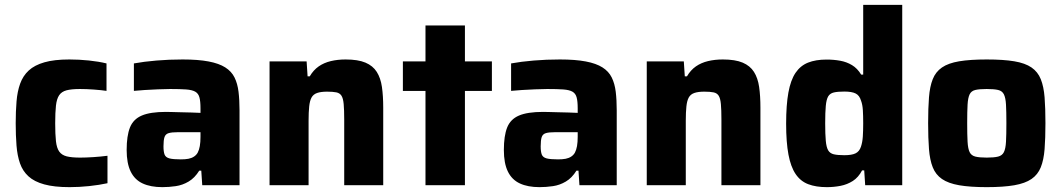

<svg xmlns="http://www.w3.org/2000/svg" viewBox="-20 -763 4372 791"><path d="M266.8 8Q203.4 8 162.2 -3.4Q121 -14.7 97.2 -36.6Q73.3 -58.5 62.3 -90.2Q51.3 -121.9 48 -163.5Q44.7 -205.2 44.7 -255.1Q44.7 -304 48.1 -345Q51.4 -386.1 63 -418.3Q74.5 -450.5 98.4 -472.6Q122.3 -494.7 162.9 -506.3Q203.5 -518 265.7 -518Q305.7 -518 346.2 -513.8Q386.6 -509.6 418.8 -501.7V-388.6Q398.5 -391.7 367.4 -394Q336.3 -396.3 309.3 -396.3Q274.4 -396.3 254 -390.9Q233.7 -385.5 223.7 -370.6Q213.6 -355.7 210.5 -327.8Q207.4 -299.9 207.4 -255Q207.4 -209.5 210.5 -181.3Q213.6 -153.2 224 -138.6Q234.4 -124 255 -118.8Q275.6 -113.7 310.4 -113.7Q334 -113.7 364.5 -115.7Q395 -117.7 422.8 -121.3V-8.2Q389.7 -0.9 347.9 3.6Q306.1 8 266.8 8Z M648.8 8Q600.5 8 567.8 -7.2Q535 -22.3 518.4 -56.2Q501.8 -90 501.8 -145Q501.8 -203.2 515.3 -237.5Q528.9 -271.9 564 -286.9Q599.2 -302 663.4 -302Q672.5 -302 688.8 -301.5Q705.2 -301 726.1 -300.5Q747.1 -300 767.8 -299.5Q788.6 -299 806 -298V-316.7Q806 -345.8 801.6 -361.8Q797.3 -377.9 784.4 -385.3Q771.6 -392.6 746.7 -394.5Q721.8 -396.3 680.7 -396.3Q658.4 -396.3 630.7 -395Q602.9 -393.7 576.5 -392.2Q550.1 -390.6 531.6 -388.6V-501.7Q573 -509.3 624.7 -513.6Q676.3 -518 732.6 -518Q796.6 -518 839.4 -509.8Q882.2 -501.7 908 -485.3Q933.8 -469 946.2 -443.8Q958.6 -418.7 962.7 -384.9Q966.8 -351.2 966.8 -308.2V0H813.2L809.2 -60H800.9Q782.2 -29.8 757 -15Q731.8 -0.1 704 3.9Q676.1 8 648.8 8ZM724.9 -106.4Q743.1 -106.4 756.4 -108.9Q769.6 -111.5 779.4 -118Q789.2 -124.5 794.6 -134.4Q800.4 -145.4 803.2 -161.3Q806 -177.3 806 -199.3V-218.4H713.3Q687.7 -218.4 674.8 -214.5Q661.9 -210.7 657.7 -198.2Q653.5 -185.6 653.5 -160.1Q653.5 -138.2 658 -126.3Q662.6 -114.5 678.1 -110.4Q693.6 -106.4 724.9 -106.4Z M1090.5 0V-510H1243.2L1247.2 -448.5H1256.1Q1271.2 -474.3 1293 -489.5Q1314.8 -504.6 1343 -511.3Q1371.2 -518 1403.7 -518Q1454.9 -518 1485.6 -505Q1516.3 -492 1532.2 -466.8Q1548.2 -441.6 1553.5 -404.6Q1558.8 -367.6 1558.8 -319V0H1398.1V-269.6Q1398.1 -310.8 1395.9 -334.3Q1393.8 -357.8 1386.8 -368.7Q1379.9 -379.6 1365.6 -382.5Q1351.3 -385.4 1327.4 -385.4Q1301.9 -385.4 1286.3 -379.9Q1270.7 -374.5 1263.4 -361Q1256.2 -347.6 1253.8 -324.4Q1251.3 -301.1 1251.3 -265.6V0Z M1732.9 0V-388.3H1639.8V-510H1732.9V-658H1895.4V-510H2006.5V-388.3H1895.4V0Z M2202.8 8Q2154.5 8 2121.8 -7.2Q2089 -22.3 2072.4 -56.2Q2055.8 -90 2055.8 -145Q2055.8 -203.2 2069.3 -237.5Q2082.9 -271.9 2118 -286.9Q2153.2 -302 2217.4 -302Q2226.5 -302 2242.8 -301.5Q2259.2 -301 2280.1 -300.5Q2301.1 -300 2321.8 -299.5Q2342.6 -299 2360 -298V-316.7Q2360 -345.8 2355.6 -361.8Q2351.3 -377.9 2338.4 -385.3Q2325.6 -392.6 2300.7 -394.5Q2275.8 -396.3 2234.7 -396.3Q2212.4 -396.3 2184.7 -395Q2156.9 -393.7 2130.5 -392.2Q2104.1 -390.6 2085.6 -388.6V-501.7Q2127 -509.3 2178.7 -513.6Q2230.3 -518 2286.6 -518Q2350.6 -518 2393.4 -509.8Q2436.2 -501.7 2462 -485.3Q2487.8 -469 2500.2 -443.8Q2512.6 -418.7 2516.7 -384.9Q2520.8 -351.2 2520.8 -308.2V0H2367.2L2363.2 -60H2354.9Q2336.2 -29.8 2311 -15Q2285.8 -0.1 2258 3.9Q2230.1 8 2202.8 8ZM2278.9 -106.4Q2297.1 -106.4 2310.4 -108.9Q2323.6 -111.5 2333.4 -118Q2343.2 -124.5 2348.6 -134.4Q2354.4 -145.4 2357.2 -161.3Q2360 -177.3 2360 -199.3V-218.4H2267.3Q2241.7 -218.4 2228.8 -214.5Q2215.9 -210.7 2211.7 -198.2Q2207.5 -185.6 2207.5 -160.1Q2207.5 -138.2 2212 -126.3Q2216.6 -114.5 2232.1 -110.4Q2247.6 -106.4 2278.9 -106.4Z M2644.5 0V-510H2797.2L2801.2 -448.5H2810.1Q2825.2 -474.3 2847 -489.5Q2868.8 -504.6 2897 -511.3Q2925.2 -518 2957.7 -518Q3008.9 -518 3039.6 -505Q3070.3 -492 3086.2 -466.8Q3102.2 -441.6 3107.5 -404.6Q3112.8 -367.6 3112.8 -319V0H2952.1V-269.6Q2952.1 -310.8 2949.9 -334.3Q2947.8 -357.8 2940.8 -368.7Q2933.9 -379.6 2919.6 -382.5Q2905.3 -385.4 2881.4 -385.4Q2855.9 -385.4 2840.3 -379.9Q2824.7 -374.5 2817.4 -361Q2810.2 -347.6 2807.8 -324.4Q2805.3 -301.1 2805.3 -265.6V0Z M3386.3 8Q3341.8 8 3309.9 -4.1Q3278.1 -16.1 3258 -45.7Q3237.8 -75.3 3228.3 -126Q3218.7 -176.7 3218.7 -253.6Q3218.7 -330.4 3228 -381.7Q3237.3 -432.9 3257.3 -462.7Q3277.4 -492.4 3308.9 -505Q3340.4 -517.6 3385.3 -517.6Q3415.4 -517.6 3441.8 -512.7Q3468.2 -507.9 3490.1 -494.7Q3512.1 -481.6 3527.9 -455.6H3536.2V-743H3697V0H3544.4L3540.4 -61H3531.6Q3516.6 -32.3 3493.4 -17.4Q3470.1 -2.6 3442.5 2.7Q3415 8 3386.3 8ZM3458.4 -123.6Q3489.2 -123.6 3504.8 -131.3Q3520.5 -139 3527 -158.8Q3533 -176.6 3534.6 -200.1Q3536.2 -223.6 3536.2 -255Q3536.2 -286.5 3534.8 -309.2Q3533.4 -331.9 3527.4 -347.9Q3520.9 -370 3505 -377.9Q3489.2 -385.8 3458.4 -385.8Q3431.1 -385.8 3415.3 -382.1Q3399.4 -378.4 3391.9 -365.8Q3384.5 -353.1 3382.1 -326.8Q3379.6 -300.6 3379.6 -255Q3379.6 -209.4 3382.1 -182.9Q3384.5 -156.4 3391.9 -143.7Q3399.4 -131 3415.3 -127.3Q3431.1 -123.6 3458.4 -123.6Z M4045.1 8Q3976.7 8 3931.7 0.2Q3886.8 -7.6 3860.7 -25.6Q3834.6 -43.6 3822.7 -73.8Q3810.7 -104 3807.2 -148.8Q3803.7 -193.6 3803.7 -255.6Q3803.7 -317.6 3807.2 -362.1Q3810.7 -406.6 3822.7 -436.8Q3834.6 -467 3860.7 -485Q3886.8 -503 3931.7 -510.5Q3976.7 -518 4045.1 -518Q4113.6 -518 4158.6 -510.5Q4203.5 -503 4229.6 -485Q4255.7 -467 4267.8 -436.8Q4280 -406.6 4283.5 -362.1Q4287 -317.6 4287 -255.6Q4287 -193.6 4283.5 -148.8Q4280 -104 4267.8 -73.8Q4255.7 -43.6 4229.6 -25.6Q4203.5 -7.6 4158.6 0.2Q4113.6 8 4045.1 8ZM4045.1 -113.7Q4075.3 -113.7 4092 -117.9Q4108.7 -122.1 4115.8 -136.2Q4122.9 -150.3 4124.5 -179Q4126.1 -207.6 4126.1 -255.6Q4126.1 -303.9 4124.5 -332.1Q4122.9 -360.2 4115.8 -374.4Q4108.7 -388.5 4092 -392.4Q4075.3 -396.3 4045.1 -396.3Q4015 -396.3 3998.3 -392.4Q3981.6 -388.5 3974.7 -374.4Q3967.8 -360.2 3966.2 -332.1Q3964.6 -303.9 3964.6 -255.6Q3964.6 -207.6 3966.2 -179Q3967.8 -150.3 3974.7 -136.2Q3981.6 -122.1 3998.3 -117.9Q4015 -113.7 4045.1 -113.7Z"/></svg>

Font: Saira Thin
Style: Regular
Weight: 100
Designer: Hector Gatti with collaboration of the Omnibus-Type team
Foundry: Omnibus-Type
Version: Version 1.101